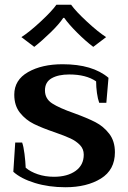

<svg xmlns="http://www.w3.org/2000/svg" viewBox="-20 -777 537 807"><path d="M70 -621Q103 -642 150.5 -686Q198 -730 217 -757H279Q298 -730 345.5 -686Q393 -642 426 -621L372 -580Q340 -604 304 -640Q268 -676 250 -702H246Q229 -676 192.5 -640.5Q156 -605 124 -580ZM36 -55 44 -178H73Q79 -162 83 -130Q87 -98 88 -72Q108 -55 139 -44.5Q170 -34 207 -34Q263 -34 297.5 -58.5Q332 -83 332 -127Q332 -151 316 -167.5Q300 -184 276.5 -195Q253 -206 210 -221Q157 -239 122.5 -256Q88 -273 64 -303Q40 -333 40 -379Q40 -441 98 -474Q156 -507 243 -507Q369 -507 436 -450L427 -345H397Q391 -361 387.5 -386Q384 -411 384 -435Q342 -464 271 -464Q225 -464 197 -448Q169 -432 169 -397Q169 -362 199 -342.5Q229 -323 292 -301Q347 -281 381 -263.5Q415 -246 439 -215Q463 -184 463 -137Q463 -63 404 -26.5Q345 10 255 10Q185 10 126.5 -8Q68 -26 36 -55Z"/></svg>

Font: Trirong SemiBold
Style: Regular
Weight: 600
Designer: Katatrad Team
Foundry: CadsonDemak
Version: Version 1.001